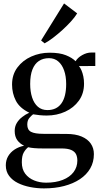

<svg xmlns="http://www.w3.org/2000/svg" viewBox="-20 -828 568 1091"><path d="M230 242.5Q190.5 242.5 151.8 235Q113 227.5 81.8 212Q50.5 196.5 31.8 171.5Q13 146.5 13 111.5Q13 82.5 26.2 59.8Q39.5 37 63.2 21.5Q87 6 117 0Q92 -12 77.8 -32.2Q63.5 -52.5 63.5 -84Q63.5 -109 75.2 -128.8Q87 -148.5 106 -163.2Q125 -178 146.5 -187.5Q91.5 -214 70 -256Q48.5 -298 48.5 -347.5Q48.5 -404 78.8 -444.5Q109 -485 157.8 -506.8Q206.5 -528.5 262 -528.5Q319 -528.5 354.5 -514.2Q390 -500 409.5 -480Q421 -500 447 -514.8Q473 -529.5 499 -529.5H521.5V-453L428.5 -452.5Q436.5 -443.5 443 -428.2Q449.5 -413 453.5 -393.8Q457.5 -374.5 457.5 -352.5Q457.5 -296.5 428.2 -256Q399 -215.5 350.8 -193.5Q302.5 -171.5 245.5 -171.5Q226 -171.5 205.2 -173.5Q184.5 -175.5 168 -178.5Q157.5 -170.5 146.2 -157Q135 -143.5 135 -120Q135 -90 156.5 -78.8Q178 -67.5 227 -67.5L356.5 -67Q409 -67 443.8 -52.2Q478.5 -37.5 496 -11.8Q513.5 14 513.5 47.5Q513.5 93 492.8 129Q472 165 434 190.2Q396 215.5 344.2 229Q292.5 242.5 230 242.5ZM242 210Q296.5 210 336.5 194.2Q376.5 178.5 398 150Q419.5 121.5 419.5 84.5Q419.5 63.5 412 48.2Q404.5 33 384.8 24.2Q365 15.5 329 15.5H221.5Q195.5 15.5 174.8 13.8Q154 12 140 8.5Q125.5 20 114.8 38.8Q104 57.5 104 94Q104 133.5 123.2 159Q142.5 184.5 173.8 197.2Q205 210 242 210ZM249.5 -202.5Q301.5 -202.5 328.8 -240.2Q356 -278 356 -350.5Q356 -395 344.2 -428Q332.5 -461 310.8 -479.2Q289 -497.5 258.5 -497.5Q225 -497.5 201 -481.5Q177 -465.5 164.2 -433Q151.5 -400.5 151.5 -351Q151.5 -307.5 162.5 -274Q173.5 -240.5 195.2 -221.5Q217 -202.5 249.5 -202.5ZM233 -582 213.5 -598 344 -808.5 418.5 -752Q405.5 -730.5 383.2 -706Q361 -681.5 334.5 -657.5Q308 -633.5 281.8 -613.5Q255.5 -593.5 234 -582Z"/></svg>

Font: Merriweather 120pt
Style: Regular
Weight: 400
Version: Version 2.100